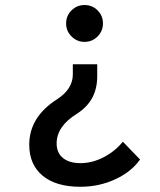

<svg xmlns="http://www.w3.org/2000/svg" viewBox="-20 -547 626 753"><path d="M294.9 185.5Q199.7 185.5 147.2 142.1Q94.7 98.6 94.7 20.5Q94.7 -33.7 121.8 -78.1Q148.9 -122.6 203.1 -157.2Q234.9 -177.7 250.2 -202.1Q265.6 -226.6 265.6 -254.9V-294.9H361.3V-248Q361.3 -199.7 341.6 -163.1Q321.8 -126.5 281.2 -100.6Q241.7 -76.2 221.9 -47.1Q202.1 -18.1 202.1 15.6Q202.1 52.2 226.8 72.5Q251.5 92.8 295.9 92.8ZM294.9 185.5 295.9 92.8Q341.8 92.8 386.2 69.8Q430.7 46.9 461.9 8.8L529.3 78.6Q495.1 127 431.9 156.2Q368.7 185.5 294.9 185.5ZM311.5 -527.3Q341.8 -527.3 362.8 -506.3Q383.8 -485.4 383.8 -455.1Q383.8 -425.3 362.8 -404.1Q341.8 -382.8 311.5 -382.8Q281.7 -382.8 260.5 -404.1Q239.3 -425.3 239.3 -455.1Q239.3 -485.4 260.5 -506.3Q281.7 -527.3 311.5 -527.3Z"/></svg>

Font: Cascadia Code
Style: Regular
Weight: 400
Designer: Aaron Bell
Foundry: Saja Typeworks
Version: Version 2404.023